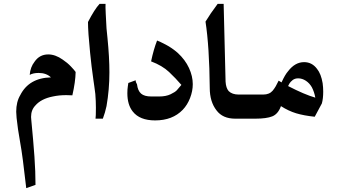

<svg xmlns="http://www.w3.org/2000/svg" viewBox="-20 -615 1749 995"><path d="M355 -121Q345 -122 323 -122Q286 -122 254 -115Q193 -103 163 -68Q141 -45 141 -9L142 5Q153 119 158.5 197Q164 275 164 343L116 360Q97 190 85 126Q71 47 66 -4Q64 -26 64 -36Q64 -87 85 -122Q130 -211 244 -214Q220 -237 180 -237Q152 -237 134 -227Q137 -267 159 -295Q185 -333 230 -333Q267 -333 305 -306Q329 -290 347.5 -270.5Q366 -251 372 -242Q371 -191 355 -121Z M496 -595H527Q526 -583 528 -543Q530 -503 532 -468L537 -418Q547 -318 547 -240Q547 -151 532 -65Q525 -32 513 0H475Q477 -10 477 -57Q477 -91 474 -128L469 -166Q469 -166 464 -201Q454 -270 447 -341Q436 -449 436 -501Q470 -567 496 -595Z M927 -46Q874 9 784 9Q704 9 668 -37Q640 -72 640 -132Q640 -153 642.5 -168Q645 -183 645 -185L683 -199Q683 -189 690 -178Q694 -145 711 -130Q728 -115 764 -115H805Q840 -115 864 -126.5Q888 -138 896.5 -147.5Q905 -157 920 -175Q891 -209 856 -242Q821 -275 763 -297Q776 -359 794 -405Q808 -400 839.5 -383.5Q871 -367 901 -341Q940 -305 959.5 -262.5Q979 -220 979 -179Q979 -143 965 -107Q951 -71 927 -46Z M1285 0H1199Q1134 0 1102 -43Q1067 -88 1067 -159Q1065 -373 1045 -503Q1069 -543 1108 -595H1139L1149 -192Q1151 -159 1165 -143Q1183 -125 1217 -125H1285Z M1611 -10Q1554 -16 1514.5 -28Q1475 -40 1436 -65Q1421 -24 1391 -12Q1361 0 1303 0H1271Q1244 0 1226 -18.5Q1208 -37 1208 -63Q1208 -89 1225.5 -107Q1243 -125 1271 -125H1344Q1376 -125 1393 -145Q1402 -156 1409 -168Q1416 -180 1424 -197L1439 -188Q1457 -228 1473 -246Q1509 -293 1556 -293Q1597 -293 1623 -258Q1644 -232 1652 -184Q1655 -162 1655 -140Q1655 -104 1648 -79ZM1473 -169Q1558 -125 1614 -109Q1609 -138 1596 -163Q1584 -184 1565 -196.5Q1546 -209 1525 -209Q1508 -209 1496.5 -200Q1485 -191 1479.5 -181.5Q1474 -172 1473 -169Z"/></svg>

Font: Mirza SemiBold
Style: Regular
Weight: 600
Designer: Arabic design by Kourosh Beigpour, Latin design by Eduardo Tunni, engineering by Lasse Fister
Version: Version 1.0010g